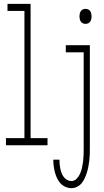

<svg xmlns="http://www.w3.org/2000/svg" viewBox="-20 -755 540 998"><path d="M227 0H11V-37H107V-698H19V-735H139V-37H227ZM424 -631Q417 -631 410.5 -634Q404 -637 400 -643Q396 -649 394.5 -656Q393 -663 393 -670Q393 -677 394.5 -684Q396 -691 400 -697Q404 -703 410.5 -706Q417 -709 424 -709Q432 -709 438.5 -706Q445 -703 449 -697Q453 -691 454.5 -684Q456 -677 456 -670Q456 -663 454.5 -656Q453 -649 449 -643Q445 -637 438.5 -634Q432 -631 424 -631ZM351 223Q335 223 319.5 216Q304 209 293.5 197Q283 185 276 170Q269 155 265 139Q261 123 259 107Q257 91 257 75H289Q289 87 290 98.5Q291 110 293.5 121.5Q296 133 300 144Q304 155 311 164.5Q318 174 328.5 180Q339 186 351 186Q367 186 378.5 174Q390 162 396.5 147Q403 132 406.5 116Q410 100 412 84Q414 68 414.5 52Q415 36 415 20V-483H322V-520H447V20Q447 35 446.5 50.5Q446 66 444 81.5Q442 97 439 112.5Q436 128 431.5 142.5Q427 157 420.5 171Q414 185 404.5 197Q395 209 380.5 216Q366 223 351 223Z"/></svg>

Font: Iosevka Term Curly Extralight
Style: Regular
Weight: 200
Designer: Belleve Invis
Foundry: Belleve Invis
Version: Version 32.3.0